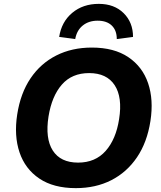

<svg xmlns="http://www.w3.org/2000/svg" viewBox="-20 -962 835 993"><path d="M69 -370Q86 -480 138 -557Q190 -634 271 -675Q352 -716 455 -716Q570 -716 643.5 -666.5Q717 -617 746 -531.5Q775 -446 758 -336Q741 -226 688.5 -148.5Q636 -71 555.5 -30Q475 11 372 11Q257 11 183.5 -38.5Q110 -88 81 -174Q52 -260 69 -370ZM231 -360Q213 -246 253 -183.5Q293 -121 384 -121Q473 -121 526.5 -181.5Q580 -242 596 -346Q614 -459 573 -521.5Q532 -584 441 -584Q352 -584 300 -524.5Q248 -465 231 -360ZM369 -760 286 -771Q298 -849 353.5 -895.5Q409 -942 491 -942Q571 -942 619.5 -894Q668 -846 668 -771L584 -760Q584 -805 558 -830Q532 -855 485 -855Q439 -855 408 -830Q377 -805 369 -760Z"/></svg>

Font: Mulish ExtraBold
Style: Italic
Weight: 800
Italic angle: -9°
Designer: Vernon Adams
Foundry: Vernon Adams
Version: Version 3.603; ttfautohint (v1.8.3)